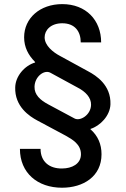

<svg xmlns="http://www.w3.org/2000/svg" viewBox="-20 -757 605 925"><path d="M369 -552.6H467.3C467.3 -660.2 394.2 -737.2 279.8 -737.2C172.6 -737.2 96.2 -669.7 96.2 -577.1C96.2 -529.1 116.8 -491.1 147.7 -459.9L149.5 -456C98.7 -441.1 54.7 -390.6 53.3 -336.6C50.1 -243.3 122.5 -196.4 159.8 -176.5L297.2 -103C328.5 -85.2 370 -62.1 370 -13.8C370 32.7 326.3 54.7 279.1 54.7C218 55.8 175.4 21.7 175.4 -39.8H76C76 75.6 160.2 147.4 278.8 147.4C381 147.4 469.1 93.4 469.1 -13.8C469.1 -62.1 451.7 -103 415.5 -134.6L416.2 -136C462.7 -150.6 510.3 -199.6 512.1 -254.3C515.3 -347.3 442.8 -393.1 405.5 -413L268.5 -487.9C236.2 -505 195 -537.3 195 -577.1C195 -611.9 224.8 -644.9 279.8 -644.9C340.9 -644.9 369 -605.5 369 -552.6ZM146.3 -339.1C147.4 -388.8 193.5 -422.6 222.7 -406.6L355.1 -334.5C391.3 -315.7 419.7 -287.3 418.7 -251.8C417.6 -202.8 365.8 -171.5 338.8 -186.4L210.9 -255C174 -274.9 145.2 -300.4 146.3 -339.1Z"/></svg>

Font: Margiela Sans Medium
Style: Regular
Weight: 500
Designer: Stefan Endress, Andreas Faust
Version: Version 1.100;FEAKit 1.0